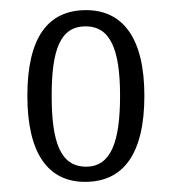

<svg xmlns="http://www.w3.org/2000/svg" viewBox="-20 -739 338 379"><path d="M148 -380C224 -380 265 -436 265 -550C265 -663 223 -719 150 -719C74 -719 34 -664 34 -550C34 -436 75 -380 148 -380ZM150 -410C99 -410 82 -459 82 -550C82 -641 99 -687 149 -687C198 -687 217 -641 217 -550C217 -459 199 -410 150 -410Z"/></svg>

Font: Noto Serif Bengali ExtraCondensed Light
Style: Regular
Weight: 300
Width: 2
Designer: Juan Bruce, Universal Thirst, Indian Type Foundry and the Monotype Design Team.
Foundry: Monotype Imaging Inc.
Version: Version 2.003